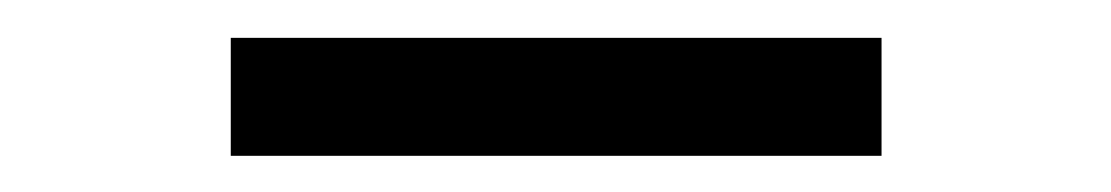

<svg xmlns="http://www.w3.org/2000/svg" viewBox="-20 -832 602 104"><path d="M105 -747.6V-811.5H457.5V-747.6Z"/></svg>

Font: Reddit Mono Medium
Style: Regular
Weight: 500
Monospace: yes
Designer: Stephen Hutchings
Foundry: Reddit
Version: Version 1.014